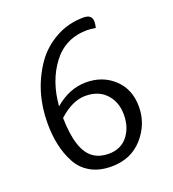

<svg xmlns="http://www.w3.org/2000/svg" viewBox="-126 -770 788 876"><g transform="rotate(-20 267.5 -331.5)"><path d="M134 -274Q137 -111 204 -68Q233 -49 275 -49Q334 -49 367 -90.5Q400 -132 400 -193.5Q400 -255 363.5 -294.5Q327 -334 263.5 -334Q200 -334 134 -274ZM267 10Q208 10 166 -14Q124 -38 102 -80Q59 -159 59 -275Q59 -429 141 -548Q180 -604 242 -638.5Q304 -673 378 -673Q419 -673 419 -638Q419 -627 415 -609Q387 -613 375 -613Q268 -613 206 -531Q144 -449 135 -330Q206 -391 287 -391Q368 -391 422.5 -340Q477 -289 477 -204.5Q477 -120 419.5 -55Q362 10 267 10Z"/></g></svg>

Font: Overlock
Style: Regular
Weight: 400
Designer: Dario Muhafara
Foundry: Dario Manuel Muhafara
Version: Version 1.001